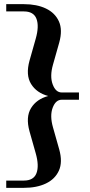

<svg xmlns="http://www.w3.org/2000/svg" viewBox="-20 -760 432 924"><path d="M265 -41Q282 20 263.5 61Q245 102 201 123Q157 144 95 144H10V109H95Q142 109 155.5 73.5Q169 38 152 -22L122 -128Q103 -197 129.5 -240Q156 -283 212 -298Q156 -313 129.5 -356Q103 -399 122 -468L152 -574Q169 -634 155.5 -669.5Q142 -705 95 -705H10V-740H95Q157 -740 201 -719Q245 -698 263.5 -657Q282 -616 265 -555L235 -449Q219 -393 233.5 -354Q248 -315 277 -315H360V-280H277Q248 -280 233.5 -241.5Q219 -203 235 -147Z"/></svg>

Font: Inria Serif
Style: Bold
Weight: 700
Designer: Black Foundry Team
Foundry: Black Foundry
Version: Version 1.000; ttfautohint (v1.8.3)